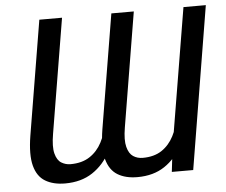

<svg xmlns="http://www.w3.org/2000/svg" viewBox="-52 -788 1008 856"><g transform="rotate(-5 452.0 -359.5)"><path d="M695.8 -105 799.3 -727.5H899.4L779.3 0H683.6ZM727.5 -246.1 773.4 -247.1Q761.2 -173.3 731.2 -115.2Q701.2 -57.1 651.1 -23.7Q601.1 9.8 529.3 9.8Q476.1 9.8 440.7 -11.7Q405.3 -33.2 391.8 -82.8Q378.4 -132.3 391.6 -215.3L476.6 -727.5H577.1L492.2 -215.3Q482.9 -159.7 491 -128.9Q499 -98.1 517.6 -85.9Q536.1 -73.7 560.1 -73.7Q611.3 -73.7 645.3 -96.4Q679.2 -119.1 699.2 -158Q719.2 -196.8 727.5 -246.1ZM406.2 -246.1 452.1 -247.1Q440.4 -173.3 409.7 -115.2Q378.9 -57.1 328.4 -23.7Q277.8 9.8 205.6 9.8Q152.8 9.8 117.2 -11.5Q81.5 -32.7 68.6 -82Q55.7 -131.3 69.3 -215.3L154.3 -727.5H255.9L170.9 -215.3Q161.1 -158.2 169.2 -127.4Q177.2 -96.7 196 -85.2Q214.8 -73.7 236.8 -73.7Q288.1 -73.7 322.8 -96.4Q357.4 -119.1 377.7 -158Q397.9 -196.8 406.2 -246.1Z"/></g></svg>

Font: Inter 16pt
Style: Italic
Weight: 400
Italic angle: -9.3988°
Version: Version 4.001;git-66647c0bb